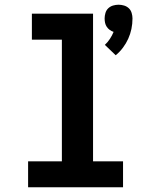

<svg xmlns="http://www.w3.org/2000/svg" viewBox="-20 -793 640 813"><path d="M470 -559 424 -603Q436 -614 445.5 -628.5Q455 -643 461 -658Q452 -661 444.5 -666.5Q437 -672 432 -679.5Q427 -687 425 -696Q423 -705 423 -715Q423 -726 426.5 -738Q430 -750 438.5 -758Q447 -766 458.5 -769.5Q470 -773 482 -773Q494 -773 505.5 -769.5Q517 -766 525.5 -758Q534 -750 537.5 -738Q541 -726 541 -715Q541 -692 536.5 -670.5Q532 -649 523 -629Q514 -609 500.5 -591Q487 -573 470 -559ZM99 0V-110H242V-625H115V-735H374V-110H501V0Z"/></svg>

Font: Iosevka Extrabold Extended
Style: Regular
Weight: 800
Width: 7
Monospace: yes
Designer: Belleve Invis
Foundry: Belleve Invis
Version: Version 32.5.0; ttfautohint (v1.8.4)